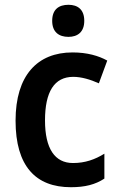

<svg xmlns="http://www.w3.org/2000/svg" viewBox="-20 -772 497 802"><path d="M266 -752C226 -752 198 -733 198 -685C198 -638 226 -618 266 -618C304 -618 332 -638 332 -685C332 -732 305 -752 266 -752ZM276 10C335 10 378 -1 416 -26V-130C377 -106 336 -91 285 -91C209 -91 168 -151 168 -269C168 -389 207 -451 286 -451C320 -451 357 -440 393 -424L428 -519C392 -539 344 -553 283 -553C136 -553 45 -457 45 -268C45 -78 129 10 276 10Z"/></svg>

Font: Noto Sans Myanmar SemiCondensed SemiBold
Style: Regular
Weight: 600
Width: 4
Designer: Monotype Design Team
Foundry: Monotype Imaging Inc.
Version: Version 2.107